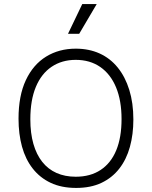

<svg xmlns="http://www.w3.org/2000/svg" viewBox="-20 -911 747 943"><path d="M354 12Q282 12 229 -13Q176 -38 140.5 -83.5Q105 -129 88 -191Q71 -253 71 -328Q71 -441 107 -517.5Q143 -594 206.5 -633Q270 -672 352 -672Q417 -672 469 -648.5Q521 -625 558 -579.5Q595 -534 615 -469.5Q635 -405 635 -324Q635 -251 618 -189.5Q601 -128 566 -83Q531 -38 478.5 -13Q426 12 354 12ZM352 -43Q424 -43 474.5 -76.5Q525 -110 551 -173Q577 -236 577 -326Q577 -417 550 -482Q523 -547 472.5 -582Q422 -617 352 -617Q284 -617 233.5 -583Q183 -549 156 -484Q129 -419 129 -325Q129 -257 144 -204.5Q159 -152 187.5 -116Q216 -80 257.5 -61.5Q299 -43 352 -43ZM369 -745H314L384 -891H455Z"/></svg>

Font: Bricolage Grotesque 96pt ExtraBold ExtraLight
Style: Regular
Weight: 250
Version: Version 1.001;gftools[0.9.33.dev8+g029e19f]